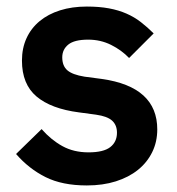

<svg xmlns="http://www.w3.org/2000/svg" viewBox="-20 -554 539 586"><path d="M245 12Q170 12 119 -13.5Q68 -39 29 -84L107 -160Q136 -127 170.5 -108Q205 -89 250 -89Q296 -89 316.5 -105Q337 -121 337 -149Q337 -172 322.5 -185.5Q308 -199 273 -204L221 -211Q136 -222 91.5 -259.5Q47 -297 47 -369Q47 -407 61 -437.5Q75 -468 101 -489.5Q127 -511 163.5 -522.5Q200 -534 245 -534Q283 -534 312.5 -528.5Q342 -523 366 -512.5Q390 -502 410 -486.5Q430 -471 449 -452L374 -377Q351 -401 319 -417Q287 -433 249 -433Q207 -433 188.5 -418Q170 -403 170 -379Q170 -353 185.5 -339.5Q201 -326 238 -320L291 -313Q460 -289 460 -159Q460 -121 444.5 -89.5Q429 -58 401 -35.5Q373 -13 333.5 -0.5Q294 12 245 12Z"/></svg>

Font: IBM Plex Sans Thai SemiBold
Style: Regular
Weight: 600
Designer: Mike Abbink, Paul van der Laan, Pieter van Rosmalen, Ben Mitchell, Mark Frömberg
Foundry: Bold Monday
Version: Version 1.1